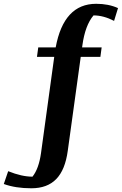

<svg xmlns="http://www.w3.org/2000/svg" viewBox="-157 -783 650 1026"><path d="M-136.7 200.2 -113.3 131.8Q-41 161.1 16.6 161.1Q50.3 118.7 62 36.1L132.8 -479H40.5L47.4 -529.8H140.6Q183.6 -762.7 356.9 -762.7Q423.3 -762.7 473.6 -739.7L452.6 -671.4Q396 -700.7 342.8 -700.7Q297.9 -647.9 283.2 -540.5L281.7 -529.8H386.2L379.4 -479H274.4L205.1 22.9Q191.4 124.5 143.6 173.8Q95.7 223.1 10.7 223.1Q-74.2 223.1 -136.7 200.2Z"/></svg>

Font: NoticiaText-BoldItalic
Style: Bold Italic
Weight: 700
Italic angle: -8°
Designer: JM Sole
Foundry: JM Sole
Version: Version 1.003